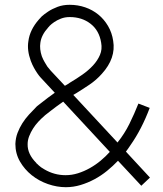

<svg xmlns="http://www.w3.org/2000/svg" viewBox="-20 -784 678 799"><path d="M254 -5Q217 -5 179.5 -18Q142 -31 112 -55Q82 -79 63 -112Q44 -145 44 -185Q45 -210 53 -231Q61 -252 73 -271Q85 -290 100.5 -307Q116 -324 132 -340L134 -342Q136 -343 156.5 -359.5Q177 -376 208 -398L155 -455Q154 -456 148.5 -462Q143 -468 136 -478Q129 -488 121.5 -501.5Q114 -515 108 -531Q92 -575 98 -612Q104 -660 142 -703L154 -716Q164 -725 180.5 -736Q197 -747 219.5 -755.5Q242 -764 270 -764Q304 -764 334.5 -753.5Q365 -743 389 -723.5Q413 -704 429.5 -676Q446 -648 451 -614Q463 -542 404 -477Q381 -451 352 -431.5Q323 -412 297 -396Q294 -394 291 -392.5Q288 -391 285 -389L469 -191Q498 -227 518.5 -268.5Q539 -310 556 -353L603 -335Q570 -247 523 -180Q518 -172 513.5 -166Q509 -160 504 -153L604 -45L568 -11L471 -115Q450 -93 425.5 -73Q401 -53 373 -38Q345 -23 315 -14Q285 -5 254 -5ZM132 -104Q133 -104 141 -96Q149 -88 165 -79Q206 -55 253 -55Q279 -55 304.5 -63Q330 -71 354 -84.5Q378 -98 399 -115.5Q420 -133 437 -152L243 -361Q213 -340 192 -323.5Q171 -307 167 -304L164 -301Q152 -291 139.5 -277.5Q127 -264 117.5 -249Q108 -234 101.5 -217.5Q95 -201 95 -184Q94 -143 131 -106ZM270 -713Q250 -713 233.5 -706.5Q217 -700 205.5 -692Q194 -684 187 -677L181 -670H180V-669Q152 -638 148 -606Q144 -580 154 -550Q159 -537 165.5 -526Q172 -515 177 -507Q184 -498 191 -490L250 -427Q255 -430 260.5 -433Q266 -436 271 -440Q298 -456 323 -473.5Q348 -491 367 -511.5Q386 -532 396 -555.5Q406 -579 401 -606Q393 -657 357 -685Q321 -713 270 -713Z"/></svg>

Font: Leon Sans
Style: Light
Weight: 300
Designer: Jongmin Kim
Version: Version 1.2